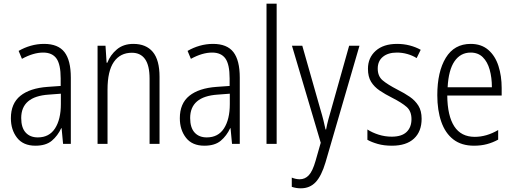

<svg xmlns="http://www.w3.org/2000/svg" viewBox="-20 -780 2787 1041"><path d="M219 -542Q295 -542 329.5 -497.5Q364 -453 364 -359V0H322L314 -85H312Q293 -44 261 -17Q229 10 172 10Q106 10 72.5 -33Q39 -76 39 -139Q39 -219 90.5 -260.5Q142 -302 238 -309L309 -314V-355Q309 -431 286 -463Q263 -495 214 -495Q161 -495 99 -461L81 -504Q112 -522 147 -532Q182 -542 219 -542ZM244 -267Q95 -257 95 -140Q95 -88 119 -61.5Q143 -35 185 -35Q247 -35 278.5 -84Q310 -133 310 -216V-272Z M703 -542Q772 -542 808.5 -498.5Q845 -455 845 -363V0H791V-353Q791 -425 766.5 -459.5Q742 -494 695 -494Q632 -494 597.5 -444.5Q563 -395 563 -294V0H509V-532H552L558 -440H562Q578 -482 613.5 -512Q649 -542 703 -542Z M1135 -542Q1211 -542 1245.5 -497.5Q1280 -453 1280 -359V0H1238L1230 -85H1228Q1209 -44 1177 -17Q1145 10 1088 10Q1022 10 988.5 -33Q955 -76 955 -139Q955 -219 1006.5 -260.5Q1058 -302 1154 -309L1225 -314V-355Q1225 -431 1202 -463Q1179 -495 1130 -495Q1077 -495 1015 -461L997 -504Q1028 -522 1063 -532Q1098 -542 1135 -542ZM1160 -267Q1011 -257 1011 -140Q1011 -88 1035 -61.5Q1059 -35 1101 -35Q1163 -35 1194.5 -84Q1226 -133 1226 -216V-272Z M1480 0H1425V-760H1480Z M1563 -532H1619L1716 -191Q1728 -151 1734 -126Q1740 -101 1745 -78H1748Q1753 -105 1760.5 -133Q1768 -161 1777 -191L1873 -532H1929L1745 100Q1723 174 1691.5 207.5Q1660 241 1611 241Q1598 241 1586 239Q1574 237 1562 233V183Q1572 187 1583 189.5Q1594 192 1605 192Q1634 192 1654.5 170Q1675 148 1691 92L1719 -6Z M2266 -136Q2266 -67 2224.5 -28.5Q2183 10 2105 10Q2062 10 2028.5 0.5Q1995 -9 1972 -22V-78Q1998 -61 2032.5 -50Q2067 -39 2104 -39Q2158 -39 2184.5 -64.5Q2211 -90 2211 -134Q2211 -177 2185 -200Q2159 -223 2106 -250Q2068 -269 2038.5 -289Q2009 -309 1992 -336.5Q1975 -364 1975 -407Q1975 -467 2017 -504.5Q2059 -542 2133 -542Q2169 -542 2201.5 -533.5Q2234 -525 2261 -510L2239 -465Q2217 -479 2189 -487Q2161 -495 2132 -495Q2084 -495 2056 -472Q2028 -449 2028 -408Q2028 -367 2054.5 -344.5Q2081 -322 2135 -294Q2173 -275 2202 -255Q2231 -235 2248.5 -207Q2266 -179 2266 -136Z M2532 -542Q2590 -542 2627.5 -509.5Q2665 -477 2682.5 -422.5Q2700 -368 2700 -303V-262H2405Q2406 -152 2443 -95Q2480 -38 2554 -38Q2618 -38 2681 -75V-23Q2652 -7 2620 1.5Q2588 10 2550 10Q2482 10 2438 -24Q2394 -58 2372.5 -120Q2351 -182 2351 -264Q2351 -391 2397 -466.5Q2443 -542 2532 -542ZM2532 -495Q2477 -495 2444.5 -448Q2412 -401 2407 -307H2647Q2647 -359 2635 -402Q2623 -445 2597.5 -470Q2572 -495 2532 -495Z"/></svg>

Font: Noto Sans Telugu Condensed Light
Style: Regular
Weight: 300
Width: 3
Designer: Jelle Bosma - Monotype Design Team
Foundry: Monotype Imaging Inc.
Version: Version 2.005; ttfautohint (v1.8.4.7-5d5b)